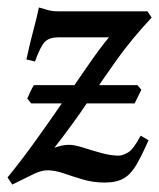

<svg xmlns="http://www.w3.org/2000/svg" viewBox="-24 -477 424 512"><path d="M380.4 -430.2Q326.7 -372.6 287.8 -318.1Q249 -263.7 210.7 -206.3Q172.4 -148.9 121.1 -83Q121.1 -83 133.5 -86.9Q146 -90.8 161.1 -90.8Q174.3 -90.8 197.3 -83.5Q220.2 -76.2 245.8 -69.1Q271.5 -62 293 -62Q302.2 -62 316.9 -70.1Q331.5 -78.1 351.1 -115.2L372.1 -103Q354 -62 339.6 -37.4Q325.2 -12.7 306.2 -1.5Q287.1 9.8 254.9 9.8Q224.1 9.8 196.5 1.5Q168.9 -6.8 145.5 -14.9Q122.1 -22.9 102.5 -22.9Q86.9 -22.9 66.4 -13.2Q45.9 -3.4 8.8 15.1L-3.9 -3.9Q32.2 -47.9 70.8 -101.6Q109.4 -155.3 146.2 -209Q183.1 -262.7 214.1 -307.4Q245.1 -352.1 266.6 -377.4H130.9Q107.9 -377.4 95.9 -365.7Q84 -354 69.3 -313L46.4 -318.4Q55.7 -361.8 65.7 -398.9Q75.7 -436 79.6 -457Q88.4 -455.1 101.1 -450.9Q113.8 -446.8 130.9 -446.8H369.1ZM353 -237.8 335 -201.2H59.1L48.8 -214.4Q51.8 -221.7 56.9 -232.4Q62 -243.2 66.4 -250H342.3Z"/></svg>

Font: Gentium Book Plus
Style: Italic
Weight: 400
Italic angle: -8°
Designer: Victor Gaultney, Annie Olsen, Iska Routamaa, Becca Hirsbrunner
Foundry: SIL International
Version: Version 6.101